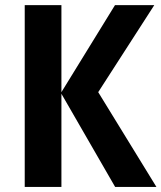

<svg xmlns="http://www.w3.org/2000/svg" viewBox="-20 -734 634 754"><path d="M594.2 0H432.1L221.2 -365.7V0H77.1V-713.9H221.2V-372.1L431.6 -713.9H585.9L365.7 -372.1Z"/></svg>

Font: Open Sans SemiCondensed
Style: Bold
Weight: 700
Width: 4
Designer: Monotype Design Team
Foundry: Monotype Imaging Inc.
Version: Version 3.003